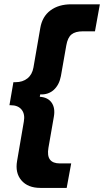

<svg xmlns="http://www.w3.org/2000/svg" viewBox="-20 -738 494 911"><path d="M61.2 25 93 -160.6Q99.6 -196.2 82.7 -217.5Q65.8 -238.8 30 -238.8H24.8L43.6 -348H53Q87.6 -348 110.1 -366Q132.6 -384 138.6 -417.2L171 -604.2Q180.2 -659.4 219.2 -688.5Q258.2 -717.6 318 -717.6H453.8L430.6 -589.4H373.2Q337.6 -589.4 319.3 -574.6Q301 -559.8 294.6 -522.8L269 -377.2Q261 -335 235.1 -311.6Q209.2 -288.2 170.8 -290L168.8 -278.8Q207.2 -276.4 225.1 -250.7Q243 -225 235.4 -183.4L209.8 -36.6Q203.4 1 217.1 19.2Q230.8 37.4 264 37.4H317.8L296.4 153.6H172Q112.2 153.6 81.6 117.8Q51 82 61.2 25Z"/></svg>

Font: Fixel Italic Variable Display Thin
Style: Italic
Weight: 100
Italic angle: -10°
Designer: AlfaBravo + MacPaw
Foundry: Kyrylo Tkachov, Marchela Mozhyna, Serhii Makarenko, Maria Weinstein, Zakhar Kryvoshyya
Version: Version 1.210;Glyphs 3.2 (3217)